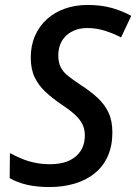

<svg xmlns="http://www.w3.org/2000/svg" viewBox="-20 -744 549 774"><path d="M179 10Q129 10 89.5 1Q50 -8 19 -26L20 -127Q42 -115 67 -104.5Q92 -94 120.5 -88Q149 -82 182 -82Q211 -82 236 -88.5Q261 -95 280.5 -109.5Q300 -124 311 -146Q322 -168 322 -199Q322 -225 311 -245.5Q300 -266 278.5 -285Q257 -304 222 -327Q190 -349 163 -374Q136 -399 120 -432Q104 -465 104 -512Q104 -561 121.5 -600.5Q139 -640 170 -667.5Q201 -695 242.5 -709.5Q284 -724 333 -724Q386 -724 428.5 -712.5Q471 -701 509 -680L468 -593Q440 -608 404.5 -619.5Q369 -631 332 -631Q307 -631 285.5 -623.5Q264 -616 248 -601.5Q232 -587 223.5 -566.5Q215 -546 215 -520Q215 -492 225 -472.5Q235 -453 255.5 -437Q276 -421 306 -401Q345 -376 373.5 -349.5Q402 -323 417.5 -290Q433 -257 433 -210Q433 -156 414.5 -114.5Q396 -73 362 -45.5Q328 -18 281.5 -4Q235 10 179 10Z"/></svg>

Font: Noto Sans Display Medium
Style: Italic
Weight: 500
Italic angle: -12°
Designer: Monotype Design Team
Foundry: Monotype Imaging Inc.
Version: Version 2.003